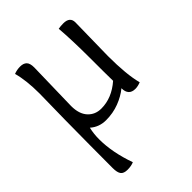

<svg xmlns="http://www.w3.org/2000/svg" viewBox="-208 -572 929 929"><g transform="rotate(-45 256.5 -107.5)"><path d="M438 -430 434 -203Q434 -76 453 -5Q433 3 416 3Q370 3 370 -47Q340 -22 298 -6Q256 10 208.5 10Q161 10 127 -20Q119 14 119 51Q119 141 156 245Q138 253 112.5 253Q87 253 77 240Q67 227 67 196Q67 58 69 -132L72 -309Q72 -400 55 -460Q75 -468 97.5 -468Q120 -468 131.5 -456.5Q143 -445 143 -417L137 -158Q137 -104 163.5 -75Q190 -46 232 -46Q304 -46 367 -101Q366 -144 366 -261Q366 -378 359 -465Q375 -468 393 -468Q438 -468 438 -430Z"/></g></svg>

Font: Overlock
Style: Regular
Weight: 400
Designer: Dario Muhafara
Foundry: Dario Manuel Muhafara
Version: Version 1.001